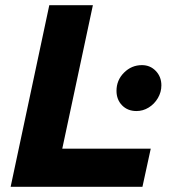

<svg xmlns="http://www.w3.org/2000/svg" viewBox="-20 -720 690 740"><path d="M21 0 170 -700H338L220 -147H561L529 0ZM506 -292Q472 -292 450.5 -314Q429 -336 429 -370Q429 -411 458 -440Q487 -469 527 -469Q559 -469 580.5 -446.5Q602 -424 602 -391Q602 -365 588.5 -342Q575 -319 553 -305.5Q531 -292 506 -292Z"/></svg>

Font: Red Hat Text VF
Style: Italic
Weight: 400
Italic angle: -12°
Designer: Pentagram, MCKL
Foundry: Pentagram, MCKL
Version: Version 1.023